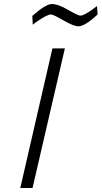

<svg xmlns="http://www.w3.org/2000/svg" viewBox="-20 -936 506 956"><path d="M370 -805C392 -805 424 -824.7 466 -864L463 -906L447 -894C415 -870 392.7 -858 380 -858C372.7 -858 352.3 -867.7 319 -887C285.7 -906.3 258.8 -916 238.5 -916C218.2 -916 185.7 -896.3 141 -857L143 -813L160 -826C196 -851.3 220.7 -864 234 -864C241.3 -864 262 -854.2 296 -834.5C330 -814.8 354.7 -805 370 -805ZM81 0H142L303 -695H241Z"/></svg>

Font: Titillium Web
Style: Light Italic
Weight: 300
Italic angle: -13°
Version: Version 1.001;PS 57.000;hotconv 1.0.70;makeotf.lib2.5.55311